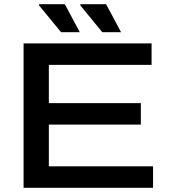

<svg xmlns="http://www.w3.org/2000/svg" viewBox="-20 -892 811 912"><path d="M466 -739 361 -867 362 -872H484L555 -739ZM270 -739 165 -867 166 -872H288L359 -739ZM92 0V-686H700V-584H212V-402H649V-300H212V-102H707V0Z"/></svg>

Font: Archivo SemiExpanded Medium
Style: Regular
Weight: 500
Width: 6
Designer: Hector Gatti
Foundry: Omnibus-Type
Version: Version 2.001; ttfautohint (v1.8.3)